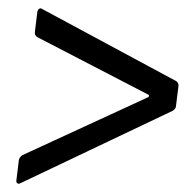

<svg xmlns="http://www.w3.org/2000/svg" viewBox="-20 -510 468 468"><path d="M26 -62Q23 -62 21 -64.5Q19 -67 20 -71L26 -120Q28 -128 35 -132L341 -273Q345 -276 342 -279L70 -420Q64 -425 65 -432L71 -481Q72 -486 75.5 -488.5Q79 -491 83 -488L410 -312Q416 -307 415 -300L409 -252Q409 -245 401 -240L31 -64Z"/></svg>

Font: Barlow Condensed
Style: Italic
Weight: 400
Width: 3
Italic angle: -7°
Designer: Jeremy Tribby
Foundry: Tribby Type
Version: Version 1.408